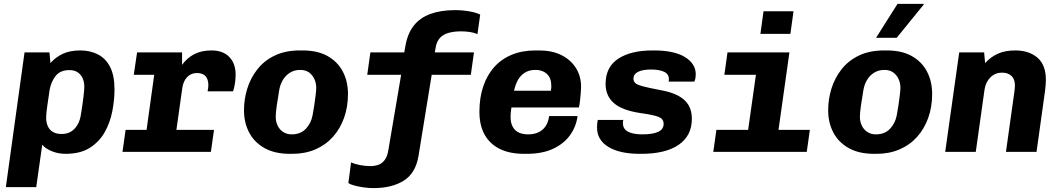

<svg xmlns="http://www.w3.org/2000/svg" viewBox="-20 -780 5440 986"><path d="M10 181 106 -511H234L239 -456Q264 -485 301 -503Q338 -521 393 -521Q442 -521 482 -501Q522 -481 545 -437Q568 -393 568 -321Q568 -266 556.5 -207.5Q545 -149 517 -100Q489 -51 440.5 -20.5Q392 10 317 10Q279 10 246 -3.5Q213 -17 197 -37L166 181ZM296 -92Q326 -92 346 -105Q366 -118 379 -141Q392 -164 396 -195Q404 -243 408.5 -282Q413 -321 413 -333Q413 -360 404 -379Q395 -398 378.5 -409Q362 -420 336 -420Q290 -420 266.5 -391Q243 -362 235 -320Q228 -273 222.5 -234Q217 -195 217 -176Q217 -151 225.5 -132Q234 -113 251.5 -102.5Q269 -92 296 -92Z M717 0 772 -396H667L684 -511H915V-447Q941 -483 978 -502Q1015 -521 1066 -521Q1125 -521 1157.5 -487.5Q1190 -454 1190 -397Q1190 -377 1187 -355Q1184 -333 1177 -311H1046Q1048 -320 1049 -328Q1050 -336 1050 -342Q1050 -405 991 -405Q961 -405 941 -384Q921 -363 916 -327L870 0ZM609 0 625 -113H1079L1063 0Z M1469 10Q1391 10 1338.5 -19.5Q1286 -49 1259.5 -99.5Q1233 -150 1233 -214Q1233 -271 1250 -325.5Q1267 -380 1302 -424.5Q1337 -469 1391.5 -495Q1446 -521 1520 -521H1534Q1611 -521 1662.5 -492Q1714 -463 1740.5 -412.5Q1767 -362 1767 -297Q1767 -231 1747 -175Q1727 -119 1690 -77.5Q1653 -36 1600 -13Q1547 10 1481 10ZM1478 -90Q1523 -90 1550 -118Q1577 -146 1585 -187Q1590 -212 1594 -240Q1598 -268 1601 -292Q1604 -316 1604 -329Q1604 -353 1594.5 -374Q1585 -395 1567 -408Q1549 -421 1522 -421Q1492 -421 1469.5 -407Q1447 -393 1433 -370Q1419 -347 1414 -318Q1406 -272 1401 -236Q1396 -200 1396 -180Q1396 -155 1406 -134.5Q1416 -114 1434.5 -102Q1453 -90 1478 -90Z M1898 186Q1875 186 1849.5 182.5Q1824 179 1802.5 173.5Q1781 168 1769 160L1783 54Q1800 62 1827.5 67.5Q1855 73 1882 73Q1904 73 1923 66.5Q1942 60 1956 41Q1970 22 1975 -13L2040 -396H1866L1882 -511H2056L2062 -544Q2073 -608 2105 -648.5Q2137 -689 2190.5 -708.5Q2244 -728 2317 -728Q2355 -728 2391 -721.5Q2427 -715 2446 -705L2432 -605Q2413 -613 2391 -616Q2369 -619 2347 -619Q2311 -619 2283 -611Q2255 -603 2238.5 -584.5Q2222 -566 2217 -534L2213 -511H2414L2398 -396H2197L2129 22Q2114 110 2053 148Q1992 186 1898 186Z M2672 10Q2598 10 2547 -15Q2496 -40 2469 -88Q2442 -136 2442 -206Q2442 -278 2461.5 -336Q2481 -394 2518 -435.5Q2555 -477 2608.5 -499Q2662 -521 2730 -521H2749Q2815 -521 2863 -497Q2911 -473 2937.5 -431Q2964 -389 2964 -335Q2964 -321 2962.5 -303Q2961 -285 2959 -266Q2957 -247 2953 -228H2538L2615 -278Q2611 -257 2606.5 -229Q2602 -201 2602 -180Q2602 -148 2613.5 -128Q2625 -108 2645 -99Q2665 -90 2692 -90Q2738 -90 2766 -114Q2794 -138 2800 -184H2946Q2939 -130 2907.5 -86Q2876 -42 2820.5 -16Q2765 10 2684 10ZM2616 -295 2550 -314H2809Q2811 -324 2811 -329.5Q2811 -335 2811 -340Q2811 -368 2800.5 -385.5Q2790 -403 2771.5 -412Q2753 -421 2730 -421Q2695 -421 2671.5 -404.5Q2648 -388 2635 -360Q2622 -332 2616 -295Z M3265 10Q3163 10 3104.5 -25.5Q3046 -61 3046 -125Q3046 -137 3047 -147Q3048 -157 3050 -164H3181Q3180 -161 3179.5 -158Q3179 -155 3179 -148Q3179 -117 3205.5 -103.5Q3232 -90 3278 -90Q3333 -90 3360.5 -103Q3388 -116 3388 -144Q3388 -160 3378.5 -169.5Q3369 -179 3342.5 -186Q3316 -193 3265 -200Q3174 -214 3132 -251Q3090 -288 3090 -349Q3090 -436 3155 -478.5Q3220 -521 3331 -521H3338Q3442 -521 3497.5 -487Q3553 -453 3553 -398Q3553 -389 3551.5 -380Q3550 -371 3546 -361H3413Q3415 -365 3415 -368Q3415 -371 3415 -375Q3414 -401 3389 -412Q3364 -423 3324 -423Q3280 -423 3256.5 -411Q3233 -399 3233 -376Q3233 -363 3242 -354Q3251 -345 3280.5 -337Q3310 -329 3368 -318Q3426 -308 3462 -289Q3498 -270 3515.5 -241Q3533 -212 3533 -170Q3533 -83 3465.5 -36.5Q3398 10 3273 10Z M3806 0 3862 -396H3700L3716 -511H4034L3962 0ZM3643 0 3659 -113H4139L4123 0ZM3885 -606 3901 -722H4055L4039 -606Z M4469 10Q4391 10 4338.5 -19.5Q4286 -49 4259.5 -99.5Q4233 -150 4233 -214Q4233 -271 4250 -325.5Q4267 -380 4302 -424.5Q4337 -469 4391.5 -495Q4446 -521 4520 -521H4534Q4611 -521 4662.5 -492Q4714 -463 4740.5 -412.5Q4767 -362 4767 -297Q4767 -231 4747 -175Q4727 -119 4690 -77.5Q4653 -36 4600 -13Q4547 10 4481 10ZM4478 -90Q4523 -90 4550 -118Q4577 -146 4585 -187Q4590 -212 4594 -240Q4598 -268 4601 -292Q4604 -316 4604 -329Q4604 -353 4594.5 -374Q4585 -395 4567 -408Q4549 -421 4522 -421Q4492 -421 4469.5 -407Q4447 -393 4433 -370Q4419 -347 4414 -318Q4406 -272 4401 -236Q4396 -200 4396 -180Q4396 -155 4406 -134.5Q4416 -114 4434.5 -102Q4453 -90 4478 -90ZM4479 -586 4589 -760H4723L4724 -757L4585 -586Z M4834 0 4906 -511H5034L5039 -456Q5068 -488 5105 -504.5Q5142 -521 5194 -521Q5264 -521 5307.5 -484Q5351 -447 5351 -370Q5351 -360 5350 -346Q5349 -332 5347 -315L5303 0H5146L5190 -314Q5191 -323 5191.5 -330Q5192 -337 5192 -341Q5192 -374 5174 -390.5Q5156 -407 5126 -407Q5091 -407 5066.5 -383Q5042 -359 5036 -320L4991 0Z"/></svg>

Font: Chivo Mono
Style: Bold Italic
Weight: 700
Italic angle: -8.05°
Monospace: yes
Version: Version 1.008